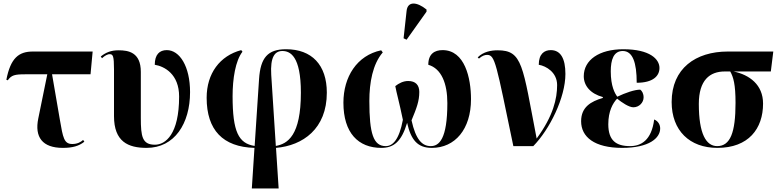

<svg xmlns="http://www.w3.org/2000/svg" viewBox="-20 -828 4417 1088"><path d="M336 10C390 10 427 0 458 -25L451 -35C437 -22 417 -12 390 -12C343 -12 337 -46 319 -151L275 -407H493L505 -536H166C87 -536 40 -500 16 -376L24 -373C45 -402 62 -407 124 -407H248L197 -157C175 -51 220 10 336 10Z M811 10C969 10 1057 -128 1057 -306C1057 -452 998 -544 925 -544C884 -544 857 -519 857 -461C912 -452 995 -408 995 -281C995 -67 918 -8 858 -8C786 -8 778 -54 778 -160V-421C778 -532 707 -543 652 -543C609 -543 580 -531 551 -508L558 -498C574 -513 591 -522 603 -521C620 -520 626 -511 626 -435V-170C626 -25 706 10 811 10Z M1407 240H1559L1544 10C1696 -3 1832 -98 1832 -303C1832 -460 1747 -549 1601 -549C1497 -549 1456 -501 1448 -380L1423 -1C1332 -15 1298 -81 1298 -283C1298 -381 1314 -484 1354 -535L1347 -544C1226 -512 1151 -412 1151 -274C1151 -91 1243 5 1422 10ZM1517 -404C1511 -503 1536 -539 1580 -539C1624 -539 1685 -511 1685 -303C1685 -60 1610 -13 1543 -1Z M2284 -603 2397 -762V-774C2343 -818 2290 -823 2284 -766L2267 -611ZM2141 10C2211 10 2255 -25 2287 -132C2309 -34 2347 10 2427 10C2558 10 2649 -95 2649 -266C2649 -386 2614 -544 2488 -544C2443 -544 2407 -523 2407 -461C2482 -439 2515 -354 2515 -244C2515 -39 2468 0 2421 0C2372 0 2336 -37 2312 -146C2341 -216 2356 -255 2356 -307C2356 -346 2335 -369 2293 -369C2265 -369 2240 -356 2220 -340C2227 -301 2242 -251 2263 -149C2242 -36 2205 0 2166 0C2096 0 2073 -70 2073 -256C2073 -360 2092 -465 2149 -531L2140 -543C2002 -514 1926 -392 1926 -246C1926 -75 2010 10 2141 10Z M2889 0H3002C3095 -95 3184 -275 3184 -409C3184 -496 3157 -544 3101 -544C3065 -544 3033 -523 3033 -461C3075 -454 3137 -418 3137 -346C3137 -270 3116 -172 3021 -43C2941 -457 2942 -543 2800 -543C2763 -543 2719 -535 2687 -503L2694 -496C2712 -512 2727 -517 2740 -517C2786 -517 2791 -470 2889 0Z M3506 10C3659 10 3721 -46 3721 -100C3721 -120 3711 -141 3687 -151C3672 -32 3612 0 3550 0C3471 0 3427 -32 3427 -124C3427 -198 3453 -244 3477 -269C3504 -247 3544 -220 3569 -220C3602 -220 3627 -247 3627 -276C3627 -298 3618 -313 3608 -320C3576 -320 3524 -302 3478 -280C3464 -299 3441 -339 3441 -424C3441 -489 3457 -539 3509 -539C3565 -539 3588 -474 3588 -359C3680 -359 3717 -397 3717 -443C3717 -492 3664 -549 3512 -549C3375 -549 3288 -488 3288 -396C3288 -342 3326 -297 3396 -278V-273C3328 -253 3273 -221 3273 -141C3273 -52 3348 10 3506 10Z M4045 10C4222 10 4304 -99 4304 -241C4304 -348 4227 -404 4137 -423H4348L4362 -536H4104C3922 -536 3786 -440 3786 -250C3786 -88 3888 10 4045 10ZM4044 0C3981 0 3940 -70 3940 -239C3940 -374 4002 -423 4087 -423H4118C4136 -391 4148 -350 4148 -245C4148 -76 4118 0 4044 0Z"/></svg>

Font: Noto Serif Display
Style: Bold
Weight: 700
Designer: Monotype Design Team
Foundry: Monotype Imaging Inc.
Version: Version 2.009